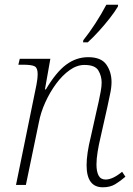

<svg xmlns="http://www.w3.org/2000/svg" viewBox="-20 -786 566 816"><path d="M417 10Q348 10 348 -84Q348 -108 352.5 -138.5Q357 -169 366 -205L393 -326Q395 -334 399.5 -354.5Q404 -375 408 -397Q412 -419 412 -435Q412 -463 398 -486.5Q384 -510 339 -510Q307 -510 276 -488Q245 -466 218.5 -430Q192 -394 172.5 -351Q153 -308 145 -265L90 0H48L135 -426Q137 -436 138.5 -448.5Q140 -461 140 -472Q140 -497 127.5 -504Q115 -511 77 -511H58L64 -536H194L171 -406H175Q218 -479 261 -511Q304 -543 355 -543Q410 -543 432 -511.5Q454 -480 454 -437Q454 -414 447.5 -384.5Q441 -355 436 -330L407 -201Q400 -172 395 -141.5Q390 -111 390 -87Q390 -57 399 -40Q408 -23 429 -23Q459 -23 499 -56L513 -35Q491 -16 469.5 -3Q448 10 417 10ZM333 -606 334 -615Q359 -646 385 -686Q411 -726 432 -766H482L481 -758Q468 -736 446.5 -708.5Q425 -681 400.5 -654Q376 -627 353 -606Z"/></svg>

Font: Noto Serif ExtraLight
Style: Italic
Weight: 200
Italic angle: -12°
Designer: Monotype Design Team
Foundry: Monotype Imaging Inc.
Version: Version 2.014; ttfautohint (v1.8.4.7-5d5b)